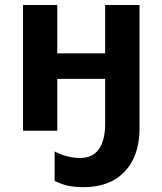

<svg xmlns="http://www.w3.org/2000/svg" viewBox="-20 -527 655 774"><path d="M210.9 -209V0H72.8V-506.8H210.9V-312H403.8V-506.8H542.5V-10.3Q542.5 101.6 482.7 164.6Q422.9 227.5 317.4 227.5Q283.2 227.5 256.3 222.2Q229.5 216.8 200.2 202.1V83.5Q251.5 109.9 302.7 109.9Q352.1 109.9 377.2 76.2Q402.3 42.5 403.8 -21.5V-209Z"/></svg>

Font: Bpm'online Open Sans
Style: Bold
Weight: 700
Foundry: Ascender Corporation
Version: Version 1.10